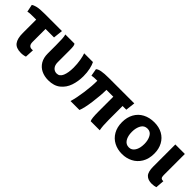

<svg xmlns="http://www.w3.org/2000/svg" viewBox="165 -1429 2414 2414"><g transform="rotate(45 1372.5 -221.5)"><path d="M399 51Q388 56 365.5 60Q343 64 322 64Q234 64 197.5 16Q161 -32 161 -131V-369H115Q73 -369 51 -367.5Q29 -366 12 -361L-9 -460Q12 -476 54.5 -486Q97 -496 181 -496H492L478 -369H327V-139Q327 -100 342.5 -83Q358 -66 384 -66Q403 -66 405 -67Z M1043 -496Q1060 -464 1072.5 -408.5Q1085 -353 1085 -286Q1085 -194 1058 -115Q1031 -36 969 14Q907 64 806 64Q737 64 682.5 37.5Q628 11 596.5 -41.5Q565 -94 565 -170V-313Q565 -383 562.5 -427.5Q560 -472 552 -496H714Q724 -487 727.5 -463.5Q731 -440 731 -392V-182Q731 -129 756.5 -100Q782 -71 822 -71Q873 -71 897 -127.5Q921 -184 921 -275Q921 -342 910 -404Q899 -466 887 -496Z M1697 -121Q1697 -9 1710 50H1549Q1532 23 1532 -108V-369H1410Q1409 -266 1391.5 -138Q1374 -10 1349 50H1190Q1215 -31 1232 -155.5Q1249 -280 1248 -369Q1180 -369 1150 -362L1133 -459Q1151 -478 1198 -487Q1245 -496 1328 -496H1778L1763 -369H1697Z M2117 64Q2037 64 1973 30.5Q1909 -3 1872 -67.5Q1835 -132 1835 -220Q1835 -307 1871 -372Q1907 -437 1973 -472Q2039 -507 2126 -507Q2209 -507 2271.5 -472.5Q2334 -438 2368.5 -374.5Q2403 -311 2403 -228Q2403 -133 2363 -67Q2323 -1 2258 31.5Q2193 64 2118 64ZM2121 -56Q2170 -56 2199.5 -102Q2229 -148 2229 -225Q2229 -292 2202 -341Q2175 -390 2121 -390Q2064 -390 2036.5 -341Q2009 -292 2009 -223Q2009 -148 2038 -102Q2067 -56 2120 -56Z M2677 -119Q2677 -86 2689 -73.5Q2701 -61 2728 -63L2719 53Q2709 57 2687.5 60.5Q2666 64 2647 64Q2578 64 2543 27Q2508 -10 2508 -103V-496H2677Z"/></g></svg>

Font: BM Euljiro oraeorae
Style: Regular
Weight: 400
Designer: Bongjin Kim; Bomjun Kim; Myungsoo Han; Hyesun Chae; Mikyoung Jeong; Wujin Sim; Minjae Kang; Suwha Jang;
Foundry: Sandoll Inc.
Version: Version 1.000;hotconv 1.0.109;makeexe 2.5.65596